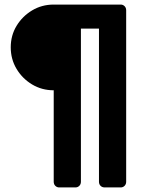

<svg xmlns="http://www.w3.org/2000/svg" viewBox="-20 -720 643 840"><path d="M239 100Q229 100 222 93Q215 86 215 75V-325Q163 -325 120.5 -350.5Q78 -376 52.5 -418.5Q27 -461 27 -513Q27 -565 52.5 -607Q78 -649 120.5 -674.5Q163 -700 215 -700H508Q518 -700 525 -693Q532 -686 532 -675V75Q532 86 525 93Q518 100 508 100H438Q427 100 420 93Q413 86 413 75V-595H334V75Q334 86 327 93Q320 100 310 100Z"/></svg>

Font: Rubik SemiBold
Style: Regular
Weight: 600
Designer: Hubert and Fischer
Foundry: Hubert and Fischer
Version: Version 2.300;gftools[0.9.30]